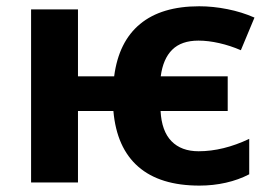

<svg xmlns="http://www.w3.org/2000/svg" viewBox="-20 -576 840 606"><path d="M337.9 -225.6H226.1V0H78.1V-546.4H226.1V-335H340.3Q354.5 -444.3 422.1 -500.2Q489.7 -556.2 608.9 -556.2Q652.3 -556.2 697.8 -547.1Q743.2 -538.1 783.2 -520.5L740.2 -417.5Q706.5 -432.1 671.9 -439.9Q637.2 -447.8 606.4 -447.8Q552.7 -447.8 523.7 -419.2Q494.6 -390.6 487.3 -335H698.7V-225.6H486.8Q490.2 -162.1 521.2 -130.4Q552.2 -98.6 606.9 -98.6Q684.1 -98.6 766.6 -137.7V-25.9Q732.9 -8.3 692.9 0.7Q652.8 9.8 609.4 9.8Q484.9 9.8 416.5 -49.8Q348.1 -109.4 337.9 -225.6Z"/></svg>

Font: Viking Open Sans
Style: Bold
Weight: 700
Foundry: Ascender Corporation
Version: Version 2.001